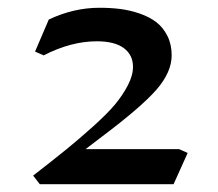

<svg xmlns="http://www.w3.org/2000/svg" viewBox="-20 -472 558 492"><path d="M64.9 -22Q117.2 -62.5 149.9 -89.1Q182.6 -115.7 218.8 -148.2Q254.9 -180.7 274.7 -204.3Q294.4 -228 307.6 -253.4Q320.8 -278.8 320.8 -300.8Q320.8 -331.1 297.4 -348.6Q273.9 -366.2 228 -366.2Q162.1 -366.2 91.8 -330.1L69.8 -339.8L105 -421.9Q168.5 -452.1 234.9 -452.1Q263.2 -452.1 288.1 -449Q313 -445.8 337.9 -437.3Q362.8 -428.7 380.4 -415.3Q397.9 -401.9 408.9 -380.1Q419.9 -358.4 419.9 -330.1Q419.9 -287.1 380.9 -242.2Q341.8 -197.3 240.2 -121.1L199.2 -89.8H439L460.9 -80.1L424.8 0H82Z"/></svg>

Font: Dehuti Alt
Style: Bold
Weight: 700
Version: Version 1.2